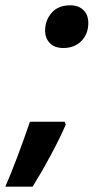

<svg xmlns="http://www.w3.org/2000/svg" viewBox="-70 -575 370 724"><path d="M100 -459Q100 -498 124.5 -526.5Q149 -555 195 -555Q226 -555 244.5 -537Q263 -519 263 -488Q263 -447 237 -420.5Q211 -394 169 -394Q135 -394 117.5 -413Q100 -432 100 -459ZM43 -116H174L178 -105Q131 2 53 129H-50Q-9 35 43 -116Z"/></svg>

Font: Noto Sans Display
Style: Bold Italic
Weight: 700
Italic angle: -12°
Designer: Monotype Design team
Foundry: Monotype Imaging Inc.
Version: Version 1.000